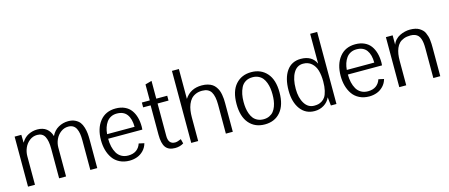

<svg xmlns="http://www.w3.org/2000/svg" viewBox="-47 -1280 4331 1852"><g transform="rotate(-15 2118.5 -354.5)"><path d="M130.9 -284.7V0H61.5V-499.5H128.4L130.4 -420.4Q157.7 -467.3 199.7 -488.5Q241.7 -509.8 289.6 -509.8Q345.2 -509.8 380.4 -482.4Q415.5 -455.1 429.2 -406.2Q454.1 -458.5 499.8 -484.1Q545.4 -509.8 597.7 -509.8Q637.7 -509.8 666.7 -495.6Q695.8 -481.4 712.2 -460.2Q728.5 -439 738 -406.7Q747.6 -374.5 750.2 -345.9Q752.9 -317.4 752.9 -281.2V0H683.6V-296.4Q683.6 -334 679 -362.3Q674.3 -390.6 663.3 -413.1Q652.3 -435.5 632.8 -447.3Q613.3 -459 585.4 -459Q543.9 -459 510.3 -433.6Q476.6 -408.2 459 -369.4Q441.4 -330.6 441.4 -288.6V0H372.1V-296.4Q372.1 -375 350.1 -417Q328.1 -459 274.9 -459Q232.4 -459 198.7 -432.9Q165 -406.7 147.9 -367.4Q130.9 -328.1 130.9 -284.7Z M1071.8 -509.8Q1122.6 -509.8 1161.4 -491.9Q1200.2 -474.1 1223.6 -442.1Q1247.1 -410.2 1258.8 -368.2Q1270.5 -326.2 1270.5 -275.4Q1270.5 -258.8 1269 -246.1H927.7Q927.7 -203.6 936 -167.2Q944.3 -130.9 961.2 -101.8Q978 -72.8 1007.1 -56.2Q1036.1 -39.6 1074.2 -39.6Q1123.5 -39.6 1155.3 -62.3Q1187 -85 1200.2 -126L1253.9 -114.3Q1242.7 -72.8 1214.4 -43.7Q1186 -14.6 1150.9 -1.7Q1115.7 11.2 1076.2 11.7H1074.2Q1019 11.7 976.3 -9.8Q933.6 -31.2 908 -68.1Q882.3 -105 869.6 -151.1Q856.9 -197.3 856.9 -250Q856.9 -366.7 913.8 -438.2Q970.7 -509.8 1071.8 -509.8ZM1203.6 -291.5Q1203.1 -371.6 1170.4 -415.5Q1137.7 -459.5 1069.8 -459.5Q1037.1 -459.5 1011.2 -446.3Q985.4 -433.1 968.5 -409.7Q951.7 -386.2 941.9 -356.4Q932.1 -326.7 929.2 -291.5Z M1603.5 -61 1615.2 -15.6Q1578.6 7.8 1529.3 7.8Q1464.8 7.8 1435.8 -31.5Q1406.7 -70.8 1406.7 -158.7V-451.2H1332V-499.5H1411.1V-659.2L1476.1 -677.2V-499.5H1585.4V-451.2H1476.1V-127.4Q1476.1 -44.4 1543.5 -44.4Q1565.9 -44.4 1603.5 -61Z M1921.9 -459Q1885.7 -459 1857.7 -446.8Q1829.6 -434.6 1811.5 -414.3Q1793.5 -394 1781.7 -365Q1770 -335.9 1765.4 -304.2Q1760.7 -272.5 1760.7 -235.8V0H1691.4V-719.2H1760.7V-514.2V-420.9Q1817.9 -509.8 1932.1 -509.8Q1965.3 -509.8 1991.9 -502.2Q2018.6 -494.6 2036.4 -482.4Q2054.2 -470.2 2067.4 -451.7Q2080.6 -433.1 2087.9 -414.6Q2095.2 -396 2099.6 -371.8Q2104 -347.7 2105.2 -328.1Q2106.4 -308.6 2106.4 -284.7V0H2037.1V-290Q2037.1 -373.5 2011.5 -416.3Q1985.8 -459 1921.9 -459Z M2425.8 -509.8Q2522 -509.8 2581.1 -443.6Q2640.1 -377.4 2640.1 -250.5Q2640.1 -124.5 2582.3 -56.4Q2524.4 11.7 2425.3 11.7Q2326.2 11.7 2268.3 -55.9Q2210.4 -123.5 2210.4 -249Q2210.4 -377 2269.5 -443.4Q2328.6 -509.8 2425.8 -509.8ZM2425.3 -459Q2384.3 -459 2355 -441.2Q2325.7 -423.3 2310.3 -392.1Q2294.9 -360.8 2288.1 -326.2Q2281.2 -291.5 2281.2 -250.5Q2281.2 -217.8 2285.2 -189Q2289.1 -160.2 2299.3 -132.1Q2309.6 -104 2325.4 -84Q2341.3 -64 2366.9 -51.8Q2392.6 -39.6 2425.8 -39.6Q2458.5 -39.6 2484.1 -51.8Q2509.8 -64 2525.6 -83.7Q2541.5 -103.5 2551.8 -131.3Q2562 -159.2 2565.9 -188Q2569.8 -216.8 2569.8 -249.5Q2569.8 -281.7 2565.7 -310.5Q2561.5 -339.4 2551.3 -367.2Q2541 -395 2525.1 -414.8Q2509.3 -434.6 2483.6 -446.8Q2458 -459 2425.3 -459Z M2729 -244.1Q2729 -367.7 2778.8 -438.7Q2828.6 -509.8 2920.4 -509.8Q3032.2 -509.8 3071.8 -421.4V-719.7H3141.6V0H3085.9L3076.7 -84Q3057.6 -40 3015.9 -14.2Q2974.1 11.7 2922.4 11.7Q2832.5 11.7 2780.8 -58.3Q2729 -128.4 2729 -244.1ZM2931.2 -39.6Q2953.1 -39.6 2970.7 -43.2Q2988.3 -46.9 3008.8 -59.3Q3029.3 -71.8 3043 -93Q3056.6 -114.3 3065.7 -152.8Q3074.7 -191.4 3074.7 -243.7Q3074.7 -307.1 3060.8 -354Q3046.9 -400.9 3013.7 -429.9Q2980.5 -459 2930.2 -459Q2868.2 -459 2834 -400.1Q2799.8 -341.3 2799.8 -242.2Q2799.8 -153.3 2835 -96.4Q2870.1 -39.6 2931.2 -39.6Z M3465.3 -509.8Q3516.1 -509.8 3554.9 -491.9Q3593.8 -474.1 3617.2 -442.1Q3640.6 -410.2 3652.3 -368.2Q3664.1 -326.2 3664.1 -275.4Q3664.1 -258.8 3662.6 -246.1H3321.3Q3321.3 -203.6 3329.6 -167.2Q3337.9 -130.9 3354.7 -101.8Q3371.6 -72.8 3400.6 -56.2Q3429.7 -39.6 3467.8 -39.6Q3517.1 -39.6 3548.8 -62.3Q3580.6 -85 3593.8 -126L3647.5 -114.3Q3636.2 -72.8 3607.9 -43.7Q3579.6 -14.6 3544.4 -1.7Q3509.3 11.2 3469.7 11.7H3467.8Q3412.6 11.7 3369.9 -9.8Q3327.1 -31.2 3301.5 -68.1Q3275.9 -105 3263.2 -151.1Q3250.5 -197.3 3250.5 -250Q3250.5 -366.7 3307.4 -438.2Q3364.3 -509.8 3465.3 -509.8ZM3597.2 -291.5Q3596.7 -371.6 3564 -415.5Q3531.2 -459.5 3463.4 -459.5Q3430.7 -459.5 3404.8 -446.3Q3378.9 -433.1 3362.1 -409.7Q3345.2 -386.2 3335.4 -356.4Q3325.7 -326.7 3322.8 -291.5Z M3769 0V-499.5H3836.4Q3836.4 -493.7 3836.4 -483.9Q3836.4 -474.1 3836.4 -453.4Q3836.4 -432.6 3836.4 -418.9V-405.3Q3845.7 -432.1 3865.2 -452.9Q3884.8 -473.6 3909.4 -485.6Q3934.1 -497.6 3960 -503.7Q3985.8 -509.8 4011.2 -509.8Q4040 -509.8 4063.7 -504.4Q4087.4 -499 4104 -488.5Q4120.6 -478 4133.3 -465.6Q4146 -453.1 4153.8 -435.1Q4161.6 -417 4166.7 -400.6Q4171.9 -384.3 4174.3 -362.3Q4176.8 -340.3 4177.5 -323.7Q4178.2 -307.1 4178.2 -285.2V0H4108.9V-294.4Q4108.9 -325.7 4106.2 -349.1Q4103.5 -372.6 4096.2 -393.1Q4088.9 -413.6 4076.9 -426.5Q4064.9 -439.5 4046.1 -446.8Q4027.3 -454.1 4001.5 -454.1Q3963.9 -454.1 3935.3 -443.4Q3906.7 -432.6 3888.4 -414.1Q3870.1 -395.5 3858.9 -368.2Q3847.7 -340.8 3843 -310.8Q3838.4 -280.8 3838.4 -243.7V0Z"/></g></svg>

Font: Pontano Sans
Style: Regular
Weight: 400
Foundry: vernon adams
Version: 1.0